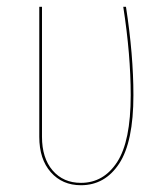

<svg xmlns="http://www.w3.org/2000/svg" viewBox="-20 -538 497 567"><path d="M374 -257Q374 -119 332 -55Q290 9 219 9Q164 9 130 -29.5Q96 -68 96 -134V-518H104V-134Q104 -71 135.5 -34.5Q167 2 219 2Q286 2 326 -59.5Q366 -121 366 -257Q366 -376 344 -518H352Q374 -376 374 -257Z"/></svg>

Font: Fira Sans Compressed Eight
Style: Regular
Weight: 100
Width: 1
Designer: bBox Type GmbH & Carrois Corporate GbR & Edenspiekermann AG
Foundry: bBox Type GmbH & Carrois Corporate GbR & Edenspiekermann AG
Version: Version 4.301